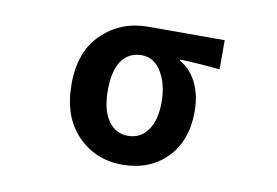

<svg xmlns="http://www.w3.org/2000/svg" viewBox="-65 -666 1131 784"><g transform="rotate(10 500.0 -273.5)"><path d="M483.4 13.7Q372.1 13.7 297.4 -63Q222.7 -139.6 222.7 -274.4Q222.7 -411.1 300.8 -485.4Q378.9 -559.6 490.2 -559.6H807.6V-438.5Q727.5 -447.3 642.6 -450.2V-445.3Q687.5 -419.9 712.4 -369.1Q737.3 -318.4 737.3 -251Q737.3 -128.9 666.5 -57.6Q595.7 13.7 483.4 13.7ZM485.4 -440.4Q432.6 -440.4 402.8 -399.4Q373 -358.4 373 -274.4Q373 -195.3 403.3 -150.9Q433.6 -106.4 485.4 -106.4Q537.1 -106.4 567.4 -148.4Q597.7 -190.4 597.7 -264.6Q597.7 -338.9 567.4 -389.6Q537.1 -440.4 485.4 -440.4Z"/></g></svg>

Font: GenEi Gothic M Regular
Style: Bold
Weight: 700
Designer: o_tamon (Modified); [Source Han Sans]
Ryoko NISHIZUKA  (kana & ideographs); Paul D. Hunt (Latin, Greek & Cyrillic); Wenl
Version: Version 1.1a;Original Version 1.004